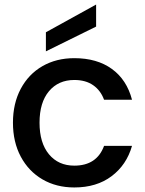

<svg xmlns="http://www.w3.org/2000/svg" viewBox="-20 -816 640 845"><path d="M307 -560Q407 -560 472.5 -512.5Q538 -465 561 -377H438Q423 -418 390 -441Q357 -464 307 -464Q237 -464 195.5 -414.5Q154 -365 154 -276Q154 -187 195.5 -137Q237 -87 307 -87Q406 -87 438 -174H561Q537 -90 471 -40.5Q405 9 307 9Q228 9 167 -26.5Q106 -62 71.5 -126.5Q37 -191 37 -276Q37 -361 71.5 -425.5Q106 -490 167 -525Q228 -560 307 -560ZM403 -699 182 -590V-674L403 -796Z"/></svg>

Font: Poppins-tnum Medium
Style: Regular
Weight: 500
Designer: Ninad Kale (Devanagari), Jonny Pinhorn (Latin)
Foundry: Indian Type Foundry
Version: Version 4.004